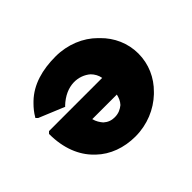

<svg xmlns="http://www.w3.org/2000/svg" viewBox="-123 -729 945 945"><g transform="rotate(-45 349.5 -256.5)"><path d="M403 -140C387 -127 368 -117 341 -117C318 -117 300 -124 283 -139C272 -152 261 -168 256 -189H427C423 -172 417 -155 403 -140ZM207 -329C282 -401 362 -389 406 -351C420 -337 431 -318 434 -298H64L54 -288V-286C54 -188 86 -111 138 -60L145 -53C196 -4 267 22 346 22C429 22 503 -10 557 -61L565 -69C615 -118 645 -184 645 -257C645 -329 615 -395 565 -444L558 -451C506 -503 430 -535 346 -535C254 -535 173 -513 114 -456L106 -448C91 -433 76 -415 64 -394L62 -391L72 -381L205 -326Z"/></g></svg>

Font: Hussar Woodtype
Style: Ultra
Weight: 900
Foundry: Cannot Into Space Fonts
Version: Version 1.07